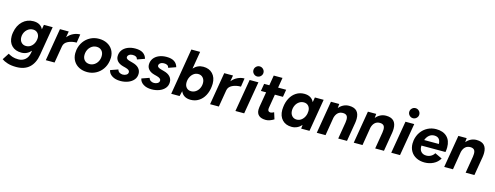

<svg xmlns="http://www.w3.org/2000/svg" viewBox="-34 -1688 7354 2854"><g transform="rotate(15 3642.5 -261.0)"><path d="M-12 152 54 50Q86 69 122 81.5Q158 94 213 94Q274 94 317 57Q360 20 372 -51L377 -83Q317 -14 229 -14Q136 -14 82 -68Q28 -122 28 -215Q28 -244 34 -275Q53 -384 121 -448Q189 -512 286 -512Q341 -512 378.5 -490.5Q416 -469 436 -428L448 -500H583L508 -54Q487 75 412.5 143.5Q338 212 211 212Q132 212 76.5 194Q21 176 -12 152ZM170 -237Q170 -188 198 -157.5Q226 -127 272 -127Q322 -127 359.5 -163.5Q397 -200 407 -258Q410 -273 410 -287Q410 -333 382.5 -362Q355 -391 311 -391Q260 -391 221 -355Q182 -319 172 -263Q170 -245 170 -237Z M695 -500H830L814 -407Q852 -454 903 -478Q954 -502 1007 -502L987 -371Q911 -371 855 -343Q799 -315 790 -261L746 0H611Z M1007 -214Q1007 -241 1011 -265Q1023 -338 1063 -394Q1103 -450 1163 -481Q1223 -512 1294 -512Q1365 -512 1420.5 -484Q1476 -456 1506.5 -405Q1537 -354 1537 -287Q1537 -265 1532 -235Q1520 -162 1480 -106Q1440 -50 1380 -19Q1320 12 1250 12Q1179 12 1124 -16Q1069 -44 1038 -95.5Q1007 -147 1007 -214ZM1146 -224Q1146 -173 1176 -142.5Q1206 -112 1254 -112Q1292 -112 1325.5 -133.5Q1359 -155 1378.5 -192.5Q1398 -230 1398 -276Q1398 -327 1368.5 -357.5Q1339 -388 1291 -388Q1238 -388 1198 -350.5Q1158 -313 1148 -253Q1146 -243 1146 -224Z M1572 -105 1689 -146Q1697 -117 1719.5 -103Q1742 -89 1770 -89Q1802 -89 1826 -104.5Q1850 -120 1850 -147Q1850 -165 1834 -177.5Q1818 -190 1785 -199L1743 -210Q1687 -225 1657 -257.5Q1627 -290 1627 -334Q1627 -388 1656 -428Q1685 -468 1736.5 -490Q1788 -512 1854 -512Q1931 -512 1974 -482.5Q2017 -453 2030 -401L1917 -361Q1910 -387 1891.5 -398.5Q1873 -410 1838 -410Q1807 -410 1785 -394Q1763 -378 1763 -354Q1763 -325 1827 -309L1867 -298Q1930 -282 1963 -246.5Q1996 -211 1996 -161Q1996 -107 1963.5 -68Q1931 -29 1877 -8.5Q1823 12 1760 12Q1682 12 1631.5 -20.5Q1581 -53 1572 -105Z M2053 -105 2170 -146Q2178 -117 2200.5 -103Q2223 -89 2251 -89Q2283 -89 2307 -104.5Q2331 -120 2331 -147Q2331 -165 2315 -177.5Q2299 -190 2266 -199L2224 -210Q2168 -225 2138 -257.5Q2108 -290 2108 -334Q2108 -388 2137 -428Q2166 -468 2217.5 -490Q2269 -512 2335 -512Q2412 -512 2455 -482.5Q2498 -453 2511 -401L2398 -361Q2391 -387 2372.5 -398.5Q2354 -410 2319 -410Q2288 -410 2266 -394Q2244 -378 2244 -354Q2244 -325 2308 -309L2348 -298Q2411 -282 2444 -246.5Q2477 -211 2477 -161Q2477 -107 2444.5 -68Q2412 -29 2358 -8.5Q2304 12 2241 12Q2163 12 2112.5 -20.5Q2062 -53 2053 -105Z M2660 -713H2795L2750 -444Q2780 -478 2818 -495Q2856 -512 2899 -512Q2991 -512 3044.5 -455.5Q3098 -399 3098 -303Q3098 -283 3095 -260Q3087 -182 3053.5 -120Q3020 -58 2965 -23Q2910 12 2841 12Q2729 12 2689 -79L2670 0H2541ZM2815 -113Q2855 -113 2887.5 -135.5Q2920 -158 2938 -195.5Q2956 -233 2956 -275Q2956 -325 2928 -356.5Q2900 -388 2855 -388Q2815 -388 2783.5 -364Q2752 -340 2734.5 -301.5Q2717 -263 2717 -220Q2717 -172 2744 -142.5Q2771 -113 2815 -113Z M3223 -500H3358L3342 -407Q3380 -454 3431 -478Q3482 -502 3535 -502L3515 -371Q3439 -371 3383 -343Q3327 -315 3318 -261L3274 0H3139Z M3614 -500H3749L3664 0H3529ZM3630 -656Q3630 -688 3653 -711Q3676 -734 3707 -734Q3739 -734 3762 -711Q3785 -688 3785 -656Q3785 -625 3762 -602Q3739 -579 3707 -579Q3676 -579 3653 -602Q3630 -625 3630 -656Z M3855 -109Q3855 -127 3858 -148L3898 -386H3818L3837 -500H3917L3943 -656H4078L4052 -500H4176L4157 -386H4033L3998 -177Q3996 -161 3996 -156Q3996 -113 4039 -113Q4057 -113 4090 -131L4122 -30Q4092 -11 4059.5 0.5Q4027 12 3999 12Q3928 12 3891.5 -19Q3855 -50 3855 -109Z M4547 -58Q4517 -24 4478.5 -6Q4440 12 4396 12Q4304 12 4250.5 -44.5Q4197 -101 4197 -197Q4197 -218 4200 -240Q4208 -318 4241.5 -380Q4275 -442 4330 -477Q4385 -512 4454 -512Q4510 -512 4548 -489Q4586 -466 4605 -424L4618 -500H4753L4669 0H4541ZM4440 -112Q4480 -112 4511.5 -136Q4543 -160 4560.5 -198.5Q4578 -237 4578 -280Q4578 -328 4551 -357.5Q4524 -387 4480 -387Q4440 -387 4407.5 -364.5Q4375 -342 4357 -304.5Q4339 -267 4339 -225Q4339 -175 4367 -143.5Q4395 -112 4440 -112Z M4865 -500H4993L4987 -436Q5018 -473 5057.5 -492.5Q5097 -512 5143 -512Q5300 -512 5300 -354Q5300 -323 5294 -285L5289 -257L5246 0H5111L5154 -257Q5158 -280 5158 -303Q5158 -348 5138 -366.5Q5118 -385 5080 -385Q5035 -385 5005 -357.5Q4975 -330 4962 -279L4916 0H4781Z M5434 -500H5562L5556 -436Q5587 -473 5626.5 -492.5Q5666 -512 5712 -512Q5869 -512 5869 -354Q5869 -323 5863 -285L5858 -257L5815 0H5680L5723 -257Q5727 -280 5727 -303Q5727 -348 5707 -366.5Q5687 -385 5649 -385Q5604 -385 5574 -357.5Q5544 -330 5531 -279L5485 0H5350Z M6012 -500H6147L6062 0H5927ZM6028 -656Q6028 -688 6051 -711Q6074 -734 6105 -734Q6137 -734 6160 -711Q6183 -688 6183 -656Q6183 -625 6160 -602Q6137 -579 6105 -579Q6074 -579 6051 -602Q6028 -625 6028 -656Z M6197 -214Q6197 -241 6201 -265Q6213 -338 6253 -394Q6293 -450 6353 -481Q6413 -512 6484 -512Q6590 -512 6650 -454.5Q6710 -397 6710 -292Q6710 -255 6703 -219H6333Q6329 -159 6358.5 -126.5Q6388 -94 6440 -94Q6480 -94 6512.5 -113Q6545 -132 6562 -163L6673 -111Q6638 -50 6575 -19Q6512 12 6440 12Q6368 12 6312.5 -16.5Q6257 -45 6227 -96.5Q6197 -148 6197 -214ZM6577 -309Q6574 -413 6480 -413Q6436 -413 6402.5 -385.5Q6369 -358 6351 -309Z M6826 -500H6954L6948 -436Q6979 -473 7018.5 -492.5Q7058 -512 7104 -512Q7261 -512 7261 -354Q7261 -323 7255 -285L7250 -257L7207 0H7072L7115 -257Q7119 -280 7119 -303Q7119 -348 7099 -366.5Q7079 -385 7041 -385Q6996 -385 6966 -357.5Q6936 -330 6923 -279L6877 0H6742Z"/></g></svg>

Font: Oak Sans
Style: Bold Italic
Weight: 700
Italic angle: -9.5°
Foundry: Erik Kennedy, Walven
Version: Version 1.000